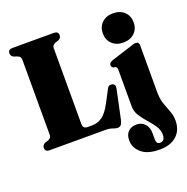

<svg xmlns="http://www.w3.org/2000/svg" viewBox="-159 -849 1203 1235"><g transform="rotate(-20 442.0 -231.0)"><path d="M352.5 -645 331 -638Q307.5 -629 307.5 -609V-90.5Q307.5 -71.5 316 -64Q324.5 -56.5 340.5 -56.5H369.5Q407.5 -56.5 439.2 -78.5Q471 -100.5 503 -161.5L545 -241.5Q556 -266.5 580 -261Q605.5 -255 597.5 -223L556 -27Q550.5 -4.5 542.5 5Q534.5 14.5 520 14.5Q505 14.5 487 7.2Q469 0 441 0H58Q28 0 28 -26.5Q28 -46 47.5 -55.5L69 -62Q92.5 -71 92.5 -91V-609Q92.5 -629 69 -638L47.5 -645Q28 -654 28 -673.5Q28 -700 58 -700H342Q372 -700 372 -673.5Q372 -654 352.5 -645ZM741.5 -488.5Q694 -488.5 665.2 -516.5Q636.5 -544.5 636.5 -588.5Q636.5 -632.5 665.2 -660.5Q694 -688.5 741.5 -688.5Q789.5 -688.5 818.5 -660.5Q847.5 -632.5 847.5 -588.5Q847.5 -544.5 818.5 -516.5Q789.5 -488.5 741.5 -488.5ZM836 -116Q836 -68 848 -33.5Q860 1 872.2 31.5Q884.5 62 884.5 97.5Q884.5 162.5 842.5 200.5Q800.5 238.5 726.5 238.5Q643.5 238.5 602 202.2Q560.5 166 560.5 117Q560.5 76.5 582 56Q603.5 35.5 638.5 35.5Q673.5 35.5 695.5 59.2Q717.5 83 717.5 121.5V164.5Q717.5 198 742.5 198Q776.5 198 776.5 153.5Q776.5 122 757.5 93.8Q738.5 65.5 713.5 37.8Q688.5 10 669.5 -19.8Q650.5 -49.5 650.5 -84V-333.5Q650.5 -345 647.8 -350Q645 -355 638.5 -358L626.5 -359.5Q612.5 -366.5 612.5 -380Q612.5 -395.5 634 -404.5L773.5 -449Q789.5 -455 797.8 -457Q806 -459 814 -459Q836 -459 836 -435Z"/></g></svg>

Font: Fraunces 144pt S050 Black
Style: Regular
Weight: 900
Version: Version 1.000; ttfautohint (v1.8.3)